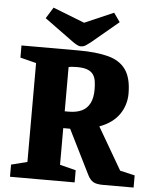

<svg xmlns="http://www.w3.org/2000/svg" viewBox="-57 -896 753 944"><g transform="rotate(5 319.0 -424.0)"><path d="M28 0V-60L107 -80V-568L28 -588V-648H310Q398 -648 456.5 -632.5Q515 -617 544 -575.5Q573 -534 573 -457Q573 -430 565 -404Q557 -378 541.5 -355.5Q526 -333 501.5 -315Q477 -297 444 -285L565 -77L638 -60V0H486Q455 0 439 -9Q423 -18 411 -42L302 -261H268V-80L347 -60V0ZM268 -344H287Q326 -344 352 -356.5Q378 -369 391.5 -395.5Q405 -422 405 -463Q405 -486 402 -505Q399 -524 389.5 -537.5Q380 -551 361 -558.5Q342 -566 309 -566Q295 -566 284 -565Q273 -564 268 -562ZM318 -669Q309 -669 297.5 -675.5Q286 -682 275 -690L135 -792L169 -847L325 -786L468 -848L499 -804L365 -692Q355 -684 343.5 -676.5Q332 -669 318 -669Z"/></g></svg>

Font: Faustina Light ExtraBold
Style: Regular
Weight: 800
Version: Version 1.200